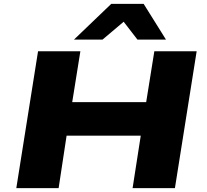

<svg xmlns="http://www.w3.org/2000/svg" viewBox="-20 -969 1066 989"><path d="M64 0 176 -705H394L352 -443H733L775 -705H993L881 0H663L705 -270H323L282 0ZM361 -765 553 -949H720L835 -765H688L617 -857L508 -765Z"/></svg>

Font: Nunito Sans 7pt Expanded Black
Style: Italic
Weight: 900
Width: 7
Italic angle: -9°
Designer: Vernon Adams
Foundry: Vernon Adams
Version: Version 3.101;gftools[0.9.27]